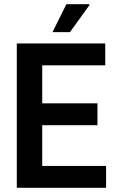

<svg xmlns="http://www.w3.org/2000/svg" viewBox="-20 -894 560 914"><path d="M60 0V-687H481V-583H181V-402H444V-298H181V-104H485V0ZM230 -741 296 -874H405L406 -870L313 -741Z"/></svg>

Font: Archivo SemiBold Condensed
Style: Regular
Weight: 600
Width: 3
Version: Version 2.001